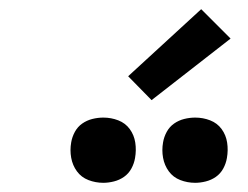

<svg xmlns="http://www.w3.org/2000/svg" viewBox="-20 -997 540 418"><path d="M405 -599Q388 -599 372.5 -605Q357 -611 347.5 -624Q338 -637 335 -653.5Q332 -670 335 -687Q337 -699 343 -710Q349 -721 359 -728Q369 -735 381 -738Q393 -741 405 -741Q422 -741 437.5 -735Q453 -729 462.5 -716Q472 -703 474.5 -686.5Q477 -670 474 -653Q472 -641 466 -630Q460 -619 450 -612Q440 -605 428 -602Q416 -599 405 -599ZM205 -599Q188 -599 172.5 -605Q157 -611 147.5 -624Q138 -637 135 -653.5Q132 -670 135 -687Q137 -699 143 -710Q149 -721 159 -728Q169 -735 181 -738Q193 -741 205 -741Q222 -741 237.5 -735Q253 -729 262.5 -716Q272 -703 274.5 -686.5Q277 -670 274 -653Q272 -641 266 -630Q260 -619 250 -612Q240 -605 228 -602Q216 -599 205 -599ZM310 -779 259 -831 418 -977 482 -913Z"/></svg>

Font: Iosevka Gothic
Style: Bold Italic
Weight: 700
Italic angle: -9°
Monospace: yes
Designer: Belleve Invis
Foundry: Belleve Invis
Version: Version 15.5.1; ttfautohint (v1.8.4)